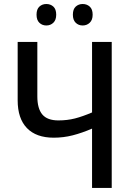

<svg xmlns="http://www.w3.org/2000/svg" viewBox="-20 -919 649 939"><path d="M526.4 0H430.2V-290Q380.4 -268.6 335.4 -257.1Q290.5 -245.6 242.7 -245.6Q157.2 -245.6 111.8 -292.5Q66.4 -339.4 66.4 -428.2V-713.9H162.6V-447.3Q162.6 -388.2 187 -359.1Q211.4 -330.1 265.6 -330.1Q309.1 -330.1 346.9 -339.8Q384.8 -349.6 430.2 -369.1V-713.9H526.4ZM158.7 -847.2Q158.7 -874 172.6 -886.7Q186.5 -899.4 206.5 -899.4Q227.1 -899.4 241 -886.7Q254.9 -874 254.9 -847.2Q254.9 -821.3 241 -807.9Q227.1 -794.4 206.5 -794.4Q186.5 -794.4 172.6 -807.6Q158.7 -820.8 158.7 -847.2ZM336.4 -847.2Q336.4 -874 350.3 -886.7Q364.3 -899.4 384.3 -899.4Q404.8 -899.4 418.9 -886.7Q433.1 -874 433.1 -847.2Q433.1 -821.3 418.9 -807.9Q404.8 -794.4 384.3 -794.4Q363.8 -794.4 350.1 -807.9Q336.4 -821.3 336.4 -847.2Z"/></svg>

Font: Open Sans SemiCondensed Medium
Style: Regular
Weight: 500
Width: 4
Designer: Monotype Design Team
Foundry: Monotype Imaging Inc.
Version: Version 3.000